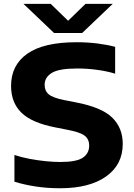

<svg xmlns="http://www.w3.org/2000/svg" viewBox="-20 -969 696 998"><path d="M292.5 9.5Q225.5 9.5 166.2 0.5Q107 -8.5 55 -24.5V-163.5Q90.5 -151.5 132.8 -143.5Q175 -135.5 217 -131.2Q259 -127 294 -127Q378 -127 410.8 -149.5Q443.5 -172 443.5 -212Q443.5 -246.5 419 -264.5Q394.5 -282.5 327.5 -295L266.5 -307Q144 -331 90.8 -383.8Q37.5 -436.5 37.5 -522.5Q37.5 -630.5 122.2 -690Q207 -749.5 377.5 -749.5Q435.5 -749.5 486.8 -743Q538 -736.5 578.5 -725.5V-586Q538.5 -598.5 486.2 -605.8Q434 -613 381.5 -613Q286.5 -613 249.2 -590Q212 -567 212 -528.5Q212 -496.5 233 -478.8Q254 -461 312.5 -449L374 -437Q508 -411.5 563 -358Q618 -304.5 618 -221Q618 -113 531.5 -51.8Q445 9.5 292.5 9.5ZM261 -797.5 102 -949H243.5L334 -861L424.5 -949H566L407 -797.5Z"/></svg>

Font: Encode Sans Exp
Style: Bold
Weight: 700
Width: 7
Designer: Multiple Designers
Foundry: Impallari Type
Version: Version 3.002; ttfautohint (v1.8.3) -l 8 -r 50 -G 200 -x 14 